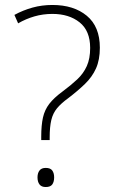

<svg xmlns="http://www.w3.org/2000/svg" viewBox="-20 -810 460 773"><path d="M191 -790Q277 -790 329.5 -746.5Q382 -703 382 -618Q382 -569 366.5 -534.5Q351 -500 322 -472Q293 -444 255 -415Q226 -394 209.5 -374Q193 -354 186.5 -326.5Q180 -299 180 -257V-246H146V-259Q146 -306 153 -337Q160 -368 178.5 -392Q197 -416 231 -441Q266 -467 291 -490.5Q316 -514 329.5 -544Q343 -574 343 -617Q343 -686 300.5 -720Q258 -754 191 -754Q153 -754 118.5 -744Q84 -734 53 -716L38 -750Q73 -769 111 -779.5Q149 -790 191 -790ZM164 -57Q147 -57 139 -67.5Q131 -78 131 -96Q131 -113 139 -123.5Q147 -134 164 -134Q183 -134 190.5 -123.5Q198 -113 198 -96Q198 -78 190.5 -67.5Q183 -57 164 -57Z"/></svg>

Font: Noto Sans Malayalam UI ExtraLight
Style: Regular
Weight: 200
Designer: Jelle Bosma - Monotype Design Team
Foundry: Monotype Imaging Inc.
Version: Version 2.104; ttfautohint (v1.8.4.7-5d5b)